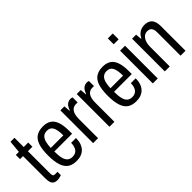

<svg xmlns="http://www.w3.org/2000/svg" viewBox="44 -1447 2183 2183"><g transform="rotate(-45 1135.5 -356.0)"><path d="M151.1 11.5Q115.2 11.5 96.6 -3.1Q78.1 -17.7 71.6 -43.6Q65.2 -69.6 65.2 -101.6V-459H16.8V-526.5H65.8L79.8 -675.2H143.8V-526.5H216.1V-459H143.8V-102.2Q143.8 -77.9 150.1 -66.8Q156.4 -55.6 174.9 -55.6H216.1V-2.1Q206.4 1.5 195 4.7Q183.5 8 172.4 9.8Q161.2 11.5 151.1 11.5Z M459.1 12Q393.3 12 352.1 -16.2Q310.9 -44.5 291.1 -105.5Q271.2 -166.5 271.2 -263Q271.2 -362.5 291.8 -423Q312.4 -483.5 355.3 -511Q398.2 -538.5 464 -538.5Q521.4 -538.5 560.6 -514.2Q599.8 -489.9 619.6 -435.5Q639.5 -381.1 639.5 -290V-244.4H353.9Q353.9 -178.9 364.2 -136.9Q374.5 -95 397.6 -74.7Q420.7 -54.5 459.2 -54.5Q482.2 -54.5 500.4 -62.1Q518.6 -69.7 530.9 -84.7Q543.2 -99.8 550.8 -123.5Q558.4 -147.2 558.4 -178.9H636.5Q636.5 -133.5 624.5 -97.9Q612.4 -62.3 589.7 -37.8Q567.1 -13.4 534.4 -0.7Q501.7 12 459.1 12ZM353.9 -301.6H556.2Q556.2 -347 550.6 -379Q545 -411 533.8 -431.7Q522.5 -452.4 504.3 -461.9Q486.2 -471.5 461.1 -471.5Q422.8 -471.5 399.9 -451.1Q377 -430.8 366.2 -393.1Q355.4 -355.5 353.9 -301.6Z M733.1 0V-526.5H797.4L804 -450.2H809Q818 -478.1 831 -497.5Q844 -517 863 -527.8Q881.9 -538.5 905.4 -538.5Q914.5 -538.5 922.3 -537Q930.2 -535.5 935.8 -532.9V-451.8H905.7Q884.7 -451.8 867.3 -442.6Q849.9 -433.4 837.4 -415.5Q825 -397.6 818.8 -370.2Q812.6 -342.8 812.6 -305.9V0Z M996.1 0V-526.5H1060.4L1067 -450.2H1072Q1081 -478.1 1094 -497.5Q1107 -517 1126 -527.8Q1144.9 -538.5 1168.4 -538.5Q1177.5 -538.5 1185.3 -537Q1193.2 -535.5 1198.8 -532.9V-451.8H1168.7Q1147.7 -451.8 1130.3 -442.6Q1112.9 -433.4 1100.4 -415.5Q1088 -397.6 1081.8 -370.2Q1075.6 -342.8 1075.6 -305.9V0Z M1419.1 12Q1353.3 12 1312.1 -16.2Q1270.9 -44.5 1251.1 -105.5Q1231.2 -166.5 1231.2 -263Q1231.2 -362.5 1251.8 -423Q1272.4 -483.5 1315.3 -511Q1358.2 -538.5 1424 -538.5Q1481.4 -538.5 1520.6 -514.2Q1559.8 -489.9 1579.6 -435.5Q1599.5 -381.1 1599.5 -290V-244.4H1313.9Q1313.9 -178.9 1324.2 -136.9Q1334.5 -95 1357.6 -74.7Q1380.7 -54.5 1419.2 -54.5Q1442.2 -54.5 1460.4 -62.1Q1478.6 -69.7 1490.9 -84.7Q1503.2 -99.8 1510.8 -123.5Q1518.4 -147.2 1518.4 -178.9H1596.5Q1596.5 -133.5 1584.5 -97.9Q1572.4 -62.3 1549.7 -37.8Q1527.1 -13.4 1494.4 -0.7Q1461.7 12 1419.1 12ZM1313.9 -301.6H1516.2Q1516.2 -347 1510.6 -379Q1505 -411 1493.8 -431.7Q1482.5 -452.4 1464.3 -461.9Q1446.2 -471.5 1421.1 -471.5Q1382.8 -471.5 1359.9 -451.1Q1337 -430.8 1326.2 -393.1Q1315.4 -355.5 1313.9 -301.6Z M1693.1 -629.2V-723.5H1772.6V-629.2ZM1693.1 0V-526.5H1772.6V0Z M1886.1 0V-526.5H1950.5L1957.1 -453.9H1962.6Q1977.9 -484.6 1997.9 -503Q2017.8 -521.5 2042 -530Q2066.2 -538.5 2094.3 -538.5Q2133 -538.5 2161.1 -524.2Q2189.1 -509.8 2203.8 -478Q2218.6 -446.1 2218.6 -392.1V0H2139V-375.2Q2139 -397.9 2134.8 -414.9Q2130.6 -432 2121.7 -443.1Q2112.8 -454.2 2099.5 -459.6Q2086.2 -465.1 2066.9 -465.1Q2038.3 -465.1 2015.4 -447.8Q1992.5 -430.5 1979.1 -396Q1965.6 -361.5 1965.6 -309.8V0Z"/></g></svg>

Font: Archivo SemiBold Condensed
Style: Regular
Weight: 600
Width: 3
Version: Version 2.001